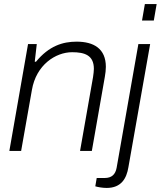

<svg xmlns="http://www.w3.org/2000/svg" viewBox="-20 -743 791 945"><path d="M679 -642H737L751 -723H693ZM26 0H84L137 -300C158 -424 254 -486 335 -486C397 -486 442 -471 442 -404C442 -393 440 -379 438 -364L374 0H432L496 -365C499 -382 501 -399 501 -414C501 -504 441 -538 357 -538C289 -538 221 -517 157 -439H151L161 -526H118ZM505 182C577 182 603 135 612 80L719 -526H661L554 83C548 116 529 133 496 133H456L449 174C462 178 485 182 505 182Z"/></svg>

Font: Archivo ExtraLight
Style: Italic
Weight: 200
Italic angle: -10°
Designer: Hector Gatti
Foundry: Omnibus-Type
Version: Version 2.001